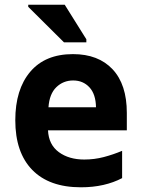

<svg xmlns="http://www.w3.org/2000/svg" viewBox="-20 -786 603 816"><path d="M324 10Q189 10 117 -64Q45 -138 45 -275Q45 -406 108.5 -481Q172 -556 290 -556Q398 -556 458.5 -491.5Q519 -427 519 -306V-232H184Q187 -171 230 -139.5Q273 -108 338 -108Q381 -108 421 -118.5Q461 -129 499 -145V-29Q463 -10 419 0Q375 10 324 10ZM388 -330Q387 -386 360 -415Q333 -444 291 -444Q249 -444 219.5 -415.5Q190 -387 186 -330ZM252 -606 100 -757V-766H255L347 -619V-606Z"/></svg>

Font: Noto Sans Mono SemiCondensed
Style: Bold
Weight: 700
Width: 4
Designer: Monotype Design Team
Foundry: Monotype Imaging Inc.
Version: Version 2.014